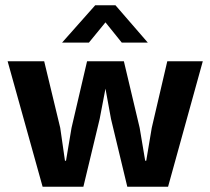

<svg xmlns="http://www.w3.org/2000/svg" viewBox="-20 -710 799 730"><path d="M9 -477H148L209 -224L227 -99H231L252 -224L311 -477H451L511 -224L532 -99H536L557 -224L616 -477H751L619 0H464L402 -258L381 -373L359 -258L297 0H142ZM542 -548H443L381 -625L318 -548H216L342 -690H419Z"/></svg>

Font: Mukta Malar
Style: Bold
Weight: 700
Designer: Aadarsh Rajan, Girish Dalvi, Yashodeep Gholap
Foundry: Ek Type
Version: Version 2.538;PS 1.000;hotconv 16.6.51;makeotf.lib2.5.65220;